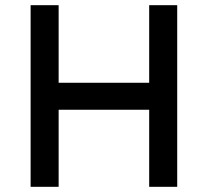

<svg xmlns="http://www.w3.org/2000/svg" viewBox="-20 -720 801 740"><path d="M98 0V-700H206V-401H555V-700H663V0H555V-297H206V0Z"/></svg>

Font: Lexend Deca
Style: Regular
Weight: 400
Designer: Bonnie Shaver-Troup, Thomas Jockin
Foundry: Lexend
Version: Version 1.008; ttfautohint (v1.8.4.7-5d5b)